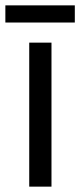

<svg xmlns="http://www.w3.org/2000/svg" viewBox="-38 -696 299 716"><path d="M241 -676H-18V-612H241ZM154 0V-537H71V0Z"/></svg>

Font: Noto Sans Gujarati Condensed
Style: Regular
Weight: 400
Width: 3
Designer: Jelle Bosma - Monotype Design Team, Universal Thirst
Foundry: Monotype Imaging Inc.
Version: Version 2.106